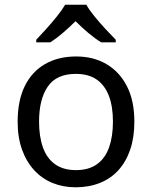

<svg xmlns="http://www.w3.org/2000/svg" viewBox="-20 -786 645 816"><path d="M551 -269Q551 -202 533.5 -150.5Q516 -99 483.5 -63Q451 -27 404.5 -8.5Q358 10 301 10Q248 10 203 -8.5Q158 -27 125 -63Q92 -99 73.5 -150.5Q55 -202 55 -269Q55 -358 85 -419.5Q115 -481 171 -513.5Q227 -546 304 -546Q377 -546 432.5 -513.5Q488 -481 519.5 -419.5Q551 -358 551 -269ZM146 -269Q146 -206 162.5 -159.5Q179 -113 214 -88Q249 -63 303 -63Q357 -63 392 -88Q427 -113 443.5 -159.5Q460 -206 460 -269Q460 -333 443 -378Q426 -423 391.5 -447.5Q357 -472 302 -472Q220 -472 183 -418Q146 -364 146 -269ZM347 -766Q359 -744 381.5 -716.5Q404 -689 428.5 -662.5Q453 -636 472 -617V-606H410Q384 -622 356 -645.5Q328 -669 301 -696Q274 -669 247 -646Q220 -623 194 -606H134V-617Q153 -637 176.5 -663Q200 -689 222 -716.5Q244 -744 257 -766Z"/></svg>

Font: Noto Sans Sinhala
Style: Regular
Weight: 400
Designer: Jelle Bosma - Monotype Design Team
Foundry: Monotype Imaging Inc.
Version: Version 2.006